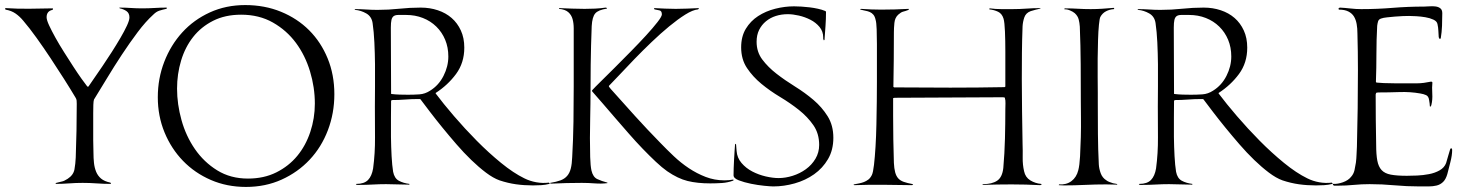

<svg xmlns="http://www.w3.org/2000/svg" viewBox="-20 -730 5793 758"><path d="M189 -696V-693L187 -691Q164 -686 164 -662Q164 -651 174 -629.5Q184 -608 199 -581Q214 -554 233 -524Q252 -494 269.5 -467Q287 -440 302 -419Q317 -398 325 -388H329Q337 -400 352 -421.5Q367 -443 385 -469.5Q403 -496 421.5 -525Q440 -554 455.5 -580.5Q471 -607 481 -628.5Q491 -650 491 -661Q491 -678 479.5 -686Q468 -694 453 -697L451 -699L452 -700Q475 -700 496.5 -698.5Q518 -697 541 -697Q566 -697 590 -698.5Q614 -700 638 -700Q638 -699 638.5 -698.5Q639 -698 639 -697L636 -695Q622 -692 609.5 -688Q597 -684 586 -673Q555 -645 523.5 -603Q492 -561 461 -514Q430 -467 402 -420.5Q374 -374 351 -337Q349 -331 348.5 -316Q348 -301 348 -284Q348 -267 348 -251Q348 -235 348 -227Q348 -201 348 -176Q348 -151 349 -126Q349 -106 351 -87Q353 -68 359.5 -52Q366 -36 379 -25Q392 -14 416 -9L418 -6V-5L417 -4Q389 -4 361.5 -6Q334 -8 306 -8Q280 -8 253 -6Q226 -4 200 -4L199 -5L202 -8Q216 -12 224.5 -13.5Q233 -15 247 -24Q270 -39 274 -61.5Q278 -84 279 -108Q281 -161 282 -214Q283 -267 283 -320Q283 -327 282.5 -333Q282 -339 278 -345Q259 -377 233 -418Q207 -459 179.5 -500.5Q152 -542 124 -581Q96 -620 72 -648Q58 -665 41.5 -676.5Q25 -688 2 -692L0 -695V-696L2 -698Q49 -695 95 -695.5Q141 -696 188 -697Z M948 -710Q1025 -710 1089.5 -683.5Q1154 -657 1200.5 -610.5Q1247 -564 1273.5 -499.5Q1300 -435 1300 -358Q1300 -283 1274.5 -216Q1249 -149 1202.5 -99.5Q1156 -50 1092 -21Q1028 8 951 8Q876 8 812.5 -19.5Q749 -47 702.5 -95Q656 -143 629.5 -207.5Q603 -272 603 -346Q603 -420 628.5 -486Q654 -552 699.5 -602Q745 -652 808.5 -681Q872 -710 948 -710ZM932 -672Q869 -672 821.5 -648Q774 -624 742.5 -584Q711 -544 695 -491Q679 -438 679 -380Q679 -319 696.5 -256Q714 -193 749.5 -141.5Q785 -90 837.5 -57.5Q890 -25 959 -25Q1022 -25 1071 -49.5Q1120 -74 1153.5 -114.5Q1187 -155 1205 -209Q1223 -263 1223 -321Q1223 -385 1204 -448Q1185 -511 1148.5 -560.5Q1112 -610 1057.5 -641Q1003 -672 932 -672Z M1525 -359Q1541 -357 1558 -356.5Q1575 -356 1591 -356Q1614 -356 1636 -357.5Q1658 -359 1678 -372Q1712 -393 1731 -430.5Q1750 -468 1750 -507Q1750 -543 1737.5 -573Q1725 -603 1702.5 -625Q1680 -647 1649.5 -659Q1619 -671 1583 -671Q1565 -671 1553 -671Q1541 -671 1534.5 -666.5Q1528 -662 1525.5 -651.5Q1523 -641 1523 -621Q1523 -555 1523.5 -490.5Q1524 -426 1524 -360ZM1470 -691Q1514 -691 1556 -695.5Q1598 -700 1641 -700Q1677 -700 1708.5 -689.5Q1740 -679 1763 -659Q1786 -639 1799.5 -609.5Q1813 -580 1813 -542Q1813 -482 1780.5 -438Q1748 -394 1700 -363V-361Q1730 -321 1772.5 -271.5Q1815 -222 1862 -174.5Q1909 -127 1958 -87Q2007 -47 2050 -26Q2072 -15 2097 -10.5Q2122 -6 2147 -9L2150 -6H2151L2149 -4Q2133 0 2117 1Q2101 2 2084 2Q2049 2 2017 -2.5Q1985 -7 1952 -18Q1927 -27 1898.5 -48.5Q1870 -70 1840.5 -98.5Q1811 -127 1782 -160.5Q1753 -194 1726.5 -226.5Q1700 -259 1677.5 -288.5Q1655 -318 1640 -338L1638 -339H1631Q1605 -339 1579 -337Q1553 -335 1527 -335L1524 -332Q1524 -305 1523.5 -267Q1523 -229 1523.5 -189.5Q1524 -150 1526 -113.5Q1528 -77 1532 -52Q1537 -26 1554.5 -16.5Q1572 -7 1596 -4L1597 -3L1595 -1Q1572 -1 1549.5 -2Q1527 -3 1504 -3Q1478 -3 1452 -1.5Q1426 0 1400 0Q1397 0 1392 0Q1387 0 1385 -2L1387 -4Q1418 -4 1433 -19.5Q1448 -35 1453 -65Q1461 -125 1460.5 -187.5Q1460 -250 1460 -310Q1460 -346 1460.5 -389Q1461 -432 1460.5 -476Q1460 -520 1458 -562.5Q1456 -605 1451 -639Q1447 -665 1426 -677Q1405 -689 1382 -691L1380 -693L1381 -694Q1404 -694 1426 -692.5Q1448 -691 1470 -691Z M2288 -695Q2309 -695 2329.5 -696Q2350 -697 2371 -700L2375 -699Q2376 -699 2376 -696Q2342 -691 2330 -677Q2318 -663 2316 -627Q2313 -550 2312 -474Q2311 -398 2311 -321Q2311 -299 2310 -262Q2309 -225 2309 -185Q2309 -145 2310 -110Q2311 -75 2315 -57Q2321 -31 2338 -23Q2355 -15 2378 -9V-7Q2354 -4 2328 -6Q2302 -8 2277 -8Q2216 -8 2156 -5Q2154 -6 2153 -5.5Q2152 -5 2152 -7V-8Q2177 -12 2193 -18Q2209 -24 2219 -35.5Q2229 -47 2233.5 -65Q2238 -83 2239 -110Q2243 -180 2244 -249.5Q2245 -319 2245 -389V-580Q2245 -598 2245 -618Q2245 -638 2240.5 -654.5Q2236 -671 2223.5 -682Q2211 -693 2187 -695V-697L2188 -698Q2213 -697 2238 -696Q2263 -695 2288 -695ZM2648 -695Q2671 -695 2693 -696Q2715 -697 2738 -698Q2739 -698 2739 -696L2736 -693Q2715 -691 2685.5 -672.5Q2656 -654 2622 -626Q2588 -598 2552.5 -564Q2517 -530 2485 -497Q2453 -464 2426.5 -435.5Q2400 -407 2384 -391V-388Q2388 -382 2391 -379Q2439 -325 2487.5 -271.5Q2536 -218 2587 -166Q2612 -140 2640 -113.5Q2668 -87 2699.5 -66Q2731 -45 2766 -31.5Q2801 -18 2840 -18Q2858 -18 2874 -21Q2876 -21 2876 -19L2875 -17Q2853 -9 2830 -7.5Q2807 -6 2784 -6Q2733 -6 2694.5 -15.5Q2656 -25 2614 -54Q2594 -68 2569 -91.5Q2544 -115 2517 -143Q2490 -171 2462.5 -202.5Q2435 -234 2409 -264Q2383 -294 2359.5 -321.5Q2336 -349 2318 -369L2317 -372L2319 -375Q2328 -385 2352 -408.5Q2376 -432 2406.5 -462.5Q2437 -493 2470 -526.5Q2503 -560 2530.5 -590Q2558 -620 2575.5 -642.5Q2593 -665 2593 -673Q2593 -687 2583.5 -689Q2574 -691 2564 -693L2562 -696L2563 -698Q2584 -697 2605.5 -696Q2627 -695 2648 -695Z M3115 -705Q3128 -705 3144 -704Q3160 -703 3176.5 -701Q3193 -699 3209 -695.5Q3225 -692 3237 -687Q3238 -686 3239.5 -685.5Q3241 -685 3241 -683Q3241 -655 3239 -627.5Q3237 -600 3235 -572L3232 -571L3230 -577V-582Q3230 -606 3215.5 -623.5Q3201 -641 3179.5 -652Q3158 -663 3134 -668.5Q3110 -674 3090 -674Q3065 -674 3043 -667Q3021 -660 3004 -646Q2987 -632 2977 -612Q2967 -592 2967 -565Q2967 -525 2989.5 -495Q3012 -465 3045.5 -439Q3079 -413 3118.5 -388.5Q3158 -364 3191.5 -335.5Q3225 -307 3247.5 -271Q3270 -235 3270 -186Q3270 -138 3249 -102Q3228 -66 3194 -42Q3160 -18 3117.5 -6Q3075 6 3033 6Q3023 6 2997.5 3.5Q2972 1 2945 -4.5Q2918 -10 2897 -18Q2876 -26 2876 -38Q2876 -50 2876.5 -66Q2877 -82 2878 -99.5Q2879 -117 2880 -133Q2881 -149 2882 -161Q2882 -162 2884 -162L2886 -159L2888 -134Q2890 -107 2907.5 -86.5Q2925 -66 2950 -53Q2975 -40 3003 -33.5Q3031 -27 3054 -27Q3081 -27 3109.5 -36Q3138 -45 3161.5 -62Q3185 -79 3199.5 -103.5Q3214 -128 3214 -158Q3214 -203 3191 -236Q3168 -269 3134 -296Q3100 -323 3060 -347Q3020 -371 2986 -399Q2952 -427 2929 -461.5Q2906 -496 2906 -543Q2906 -586 2924.5 -616.5Q2943 -647 2973 -666.5Q3003 -686 3040.5 -695.5Q3078 -705 3115 -705Z M3459 -692Q3513 -692 3567 -695L3568 -694L3567 -691Q3554 -686 3545.5 -684Q3537 -682 3526 -672Q3513 -660 3511 -639.5Q3509 -619 3509 -602Q3509 -548 3508.5 -494.5Q3508 -441 3507 -387L3510 -385Q3566 -385 3621 -384.5Q3676 -384 3732 -384Q3786 -384 3839 -384.5Q3892 -385 3946 -386L3949 -388Q3949 -408 3949 -446.5Q3949 -485 3949 -527Q3949 -569 3947.5 -605.5Q3946 -642 3942 -656Q3936 -676 3920.5 -683.5Q3905 -691 3886 -693Q3886 -695 3885 -695L3888 -697Q3910 -694 3933 -694Q3956 -694 3978 -694Q4005 -694 4032.5 -696Q4060 -698 4087 -698L4088 -696H4087Q4078 -694 4068 -691.5Q4058 -689 4049 -686Q4030 -679 4024 -661.5Q4018 -644 4017 -626Q4015 -574 4014.5 -522Q4014 -470 4014 -418Q4014 -353 4015 -289.5Q4016 -226 4017 -162Q4018 -136 4017.5 -108Q4017 -80 4023 -54Q4028 -30 4047.5 -18Q4067 -6 4090 -4L4093 -2L4087 1Q4030 -2 3973.5 -2Q3917 -2 3860 0Q3859 0 3859 -2L3861 -3Q3896 -3 3916.5 -16.5Q3937 -30 3941 -67Q3946 -124 3947.5 -183Q3949 -242 3949 -299Q3949 -310 3949.5 -322Q3950 -334 3947 -344Q3946 -346 3938.5 -346Q3931 -346 3929 -346Q3826 -346 3723 -345Q3620 -344 3517 -344Q3510 -344 3507 -343L3506 -342V-272Q3506 -180 3509 -87Q3510 -65 3514 -50Q3518 -35 3526 -26Q3534 -17 3548 -12Q3562 -7 3584 -3L3585 -2L3581 1Q3524 0 3466.5 -0.5Q3409 -1 3352 1L3350 0L3351 -2Q3362 -4 3372 -6Q3382 -8 3391 -11.5Q3400 -15 3408 -21Q3416 -27 3422 -39Q3427 -49 3430.5 -79.5Q3434 -110 3436.5 -151Q3439 -192 3440 -239Q3441 -286 3441.5 -329.5Q3442 -373 3442 -407Q3442 -441 3442 -456Q3442 -470 3442 -498Q3442 -526 3442 -556.5Q3442 -587 3441 -614Q3440 -641 3437 -651Q3434 -665 3428 -672Q3422 -679 3414 -682.5Q3406 -686 3397 -687.5Q3388 -689 3377 -692Q3376 -692 3376 -694H3377L3379 -695Q3420 -692 3459 -692Z M4286 -694Q4309 -694 4331.5 -695.5Q4354 -697 4377 -699L4379 -696L4378 -694Q4361 -693 4346.5 -685.5Q4332 -678 4324 -663Q4321 -657 4318.5 -632Q4316 -607 4315 -573Q4314 -539 4313.5 -499.5Q4313 -460 4313.5 -424.5Q4314 -389 4314 -361.5Q4314 -334 4314 -323Q4314 -262 4314.5 -201.5Q4315 -141 4318 -81Q4319 -64 4325.5 -46Q4332 -28 4348 -18Q4353 -14 4360 -11.5Q4367 -9 4373 -7Q4375 -6 4383 -5Q4391 -4 4391 -2L4390 -1Q4379 -1 4368.5 -1.5Q4358 -2 4347 -2Q4305 -2 4263 0Q4221 2 4179 2Q4174 2 4169.5 1.5Q4165 1 4160 1L4161 -2Q4190 0 4210 -15Q4230 -30 4237 -58Q4242 -77 4244 -113Q4246 -149 4247 -189Q4248 -229 4247.5 -266.5Q4247 -304 4247 -327Q4247 -402 4246.5 -476Q4246 -550 4243 -625Q4242 -640 4238.5 -653.5Q4235 -667 4223 -678Q4216 -684 4204 -689Q4192 -694 4183 -693Q4182 -694 4182 -695Q4182 -697 4185 -697Q4211 -697 4235.5 -695.5Q4260 -694 4286 -694Z M4616 -359Q4632 -357 4649 -356.5Q4666 -356 4682 -356Q4705 -356 4727 -357.5Q4749 -359 4769 -372Q4803 -393 4822 -430.5Q4841 -468 4841 -507Q4841 -543 4828.5 -573Q4816 -603 4793.5 -625Q4771 -647 4740.5 -659Q4710 -671 4674 -671Q4656 -671 4644 -671Q4632 -671 4625.5 -666.5Q4619 -662 4616.5 -651.5Q4614 -641 4614 -621Q4614 -555 4614.5 -490.5Q4615 -426 4615 -360ZM4561 -691Q4605 -691 4647 -695.5Q4689 -700 4732 -700Q4768 -700 4799.5 -689.5Q4831 -679 4854 -659Q4877 -639 4890.5 -609.5Q4904 -580 4904 -542Q4904 -482 4871.5 -438Q4839 -394 4791 -363V-361Q4821 -321 4863.5 -271.5Q4906 -222 4953 -174.5Q5000 -127 5049 -87Q5098 -47 5141 -26Q5163 -15 5188 -10.5Q5213 -6 5238 -9L5241 -6H5242L5240 -4Q5224 0 5208 1Q5192 2 5175 2Q5140 2 5108 -2.5Q5076 -7 5043 -18Q5018 -27 4989.5 -48.5Q4961 -70 4931.5 -98.5Q4902 -127 4873 -160.5Q4844 -194 4817.5 -226.5Q4791 -259 4768.5 -288.5Q4746 -318 4731 -338L4729 -339H4722Q4696 -339 4670 -337Q4644 -335 4618 -335L4615 -332Q4615 -305 4614.5 -267Q4614 -229 4614.5 -189.5Q4615 -150 4617 -113.5Q4619 -77 4623 -52Q4628 -26 4645.5 -16.5Q4663 -7 4687 -4L4688 -3L4686 -1Q4663 -1 4640.5 -2Q4618 -3 4595 -3Q4569 -3 4543 -1.5Q4517 0 4491 0Q4488 0 4483 0Q4478 0 4476 -2L4478 -4Q4509 -4 4524 -19.5Q4539 -35 4544 -65Q4552 -125 4551.5 -187.5Q4551 -250 4551 -310Q4551 -346 4551.5 -389Q4552 -432 4551.5 -476Q4551 -520 4549 -562.5Q4547 -605 4542 -639Q4538 -665 4517 -677Q4496 -689 4473 -691L4471 -693L4472 -694Q4495 -694 4517 -692.5Q4539 -691 4561 -691Z M5354 -694Q5417 -694 5478 -699Q5539 -704 5602 -704Q5611 -704 5623.5 -705Q5636 -706 5647.5 -704.5Q5659 -703 5666.5 -697Q5674 -691 5674 -678Q5674 -653 5673 -628Q5672 -603 5668 -579L5665 -576L5663 -577L5660 -583Q5659 -596 5658.5 -609Q5658 -622 5655 -635Q5653 -646 5639 -652.5Q5625 -659 5607 -662Q5589 -665 5571 -666Q5553 -667 5543 -667Q5534 -667 5518.5 -666.5Q5503 -666 5487 -664.5Q5471 -663 5456 -661.5Q5441 -660 5433 -657Q5423 -654 5420.5 -645.5Q5418 -637 5417 -628Q5414 -573 5414 -518Q5414 -463 5412 -407L5414 -404Q5421 -403 5443 -402Q5465 -401 5490.5 -401Q5516 -401 5539.5 -401Q5563 -401 5573 -401Q5587 -401 5602 -403Q5617 -405 5631 -408L5635 -405Q5633 -385 5634.5 -360.5Q5636 -336 5631 -316Q5631 -314 5629.5 -312.5Q5628 -311 5629 -309L5625 -310Q5625 -312 5624 -322Q5623 -332 5622 -335Q5620 -350 5610 -354.5Q5600 -359 5587 -361Q5548 -368 5504.5 -366.5Q5461 -365 5421 -365Q5419 -365 5417.5 -364.5Q5416 -364 5414 -364L5413 -363Q5413 -362 5412 -360.5Q5411 -359 5411 -357Q5411 -307 5411.5 -257.5Q5412 -208 5413 -158Q5413 -120 5417.5 -96Q5422 -72 5434.5 -58.5Q5447 -45 5471 -40.5Q5495 -36 5534 -36Q5551 -36 5574.5 -37Q5598 -38 5621.5 -42.5Q5645 -47 5663.5 -57.5Q5682 -68 5689 -86Q5690 -89 5692.5 -98Q5695 -107 5698 -117Q5701 -127 5703.5 -135.5Q5706 -144 5707 -144H5712Q5712 -142 5712.5 -141Q5713 -140 5713 -138Q5713 -117 5706 -90Q5699 -63 5694 -43Q5688 -22 5677 -11.5Q5666 -1 5651.5 2.5Q5637 6 5619.5 6Q5602 6 5584 6Q5534 6 5485 1.5Q5436 -3 5387 -3Q5355 -3 5324.5 0Q5294 3 5262 3H5247L5242 0V-1Q5242 -2 5242.5 -2.5Q5243 -3 5243 -4Q5261 -3 5282 -10.5Q5303 -18 5314 -32Q5324 -43 5327.5 -58.5Q5331 -74 5333 -88Q5335 -104 5335.5 -119.5Q5336 -135 5337 -151Q5339 -227 5340 -302.5Q5341 -378 5341 -453Q5341 -490 5340.5 -526Q5340 -562 5339 -598Q5339 -618 5336 -635Q5333 -652 5325.5 -664.5Q5318 -677 5303.5 -684.5Q5289 -692 5266 -692L5264 -695V-696L5269 -700Q5290 -699 5311.5 -696.5Q5333 -694 5354 -694Z"/></svg>

Font: Cane Nero
Style: Regular
Weight: 400
Version: Version 1.000